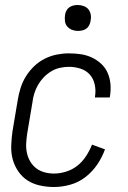

<svg xmlns="http://www.w3.org/2000/svg" viewBox="-20 -742 515 770"><path d="M197 8Q168 8 140.5 2Q113 -4 91 -18Q69 -32 53.5 -54.5Q38 -77 31 -103Q24 -129 25 -157.5Q26 -186 30 -215L51 -340Q55 -365 62.5 -389Q70 -413 83.5 -435Q97 -457 116 -475.5Q135 -494 158.5 -506Q182 -518 207 -523Q232 -528 256 -528Q281 -528 304.5 -524.5Q328 -521 349 -511Q370 -501 386.5 -485.5Q403 -470 412 -449Q421 -428 423 -404.5Q425 -381 421 -356L420 -351H361V-355Q365 -379 360 -402.5Q355 -426 340.5 -442.5Q326 -459 303.5 -466.5Q281 -474 256 -474Q239 -474 220.5 -470Q202 -466 185.5 -456Q169 -446 155.5 -432Q142 -418 132.5 -401.5Q123 -385 117.5 -367Q112 -349 110 -331L89 -206Q86 -186 85 -166.5Q84 -147 88 -128.5Q92 -110 101.5 -94Q111 -78 125.5 -67Q140 -56 158.5 -51Q177 -46 197 -46Q221 -46 246 -54Q271 -62 291 -78Q311 -94 325.5 -116.5Q340 -139 349 -162L401 -143Q390 -112 370.5 -83Q351 -54 323.5 -32.5Q296 -11 262.5 -1.5Q229 8 197 8ZM292 -618Q280 -618 268.5 -622.5Q257 -627 249.5 -636Q242 -645 240.5 -657.5Q239 -670 241 -683Q242 -691 246.5 -699.5Q251 -708 258.5 -713Q266 -718 274.5 -720Q283 -722 292 -722Q304 -722 316 -717.5Q328 -713 335 -704Q342 -695 344 -682.5Q346 -670 343 -657Q342 -649 337.5 -640.5Q333 -632 326 -627Q319 -622 310 -620Q301 -618 292 -618Z"/></svg>

Font: Iosevka QP Light
Style: Italic
Weight: 300
Italic angle: -9°
Designer: Belleve Invis
Foundry: Belleve Invis
Version: Version 20.0.0; ttfautohint (v1.8.4)